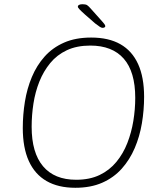

<svg xmlns="http://www.w3.org/2000/svg" viewBox="-20 -884 771 910"><path d="M337 6Q256 6 200.5 -26Q145 -58 116.5 -121Q88 -184 88 -277Q88 -340 98 -402Q108 -464 131 -519Q154 -574 191.5 -616Q229 -658 283.5 -682Q338 -706 412 -706Q495 -706 550.5 -674.5Q606 -643 634.5 -580.5Q663 -518 663 -425Q663 -362 652.5 -299.5Q642 -237 618.5 -182Q595 -127 557 -84.5Q519 -42 464.5 -18Q410 6 337 6ZM341 -32Q405 -32 452 -54.5Q499 -77 531.5 -116.5Q564 -156 583.5 -206Q603 -256 612 -311Q621 -366 621 -420Q621 -544 566.5 -606Q512 -668 408 -668Q344 -668 297 -646Q250 -624 218 -585Q186 -546 166.5 -497Q147 -448 138.5 -393Q130 -338 130 -283Q130 -160 184 -96Q238 -32 341 -32ZM466 -752Q461 -752 453 -757Q445 -762 431 -773L384 -814Q366 -830 357.5 -839Q349 -848 349 -852Q349 -858 355 -861Q361 -864 371 -864Q386 -864 393 -859.5Q400 -855 412 -841L463 -784Q468 -778 473.5 -771.5Q479 -765 479 -760Q479 -756 475 -754Q471 -752 466 -752Z"/></svg>

Font: Asap Thin
Style: Italic
Weight: 250
Italic angle: -6°
Designer: Pablo Cosgaya
Foundry: Omnibus-Type
Version: Version 3.001